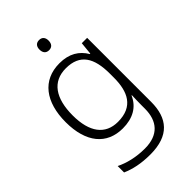

<svg xmlns="http://www.w3.org/2000/svg" viewBox="-283 -827 1165 1165"><g transform="rotate(-45 299.5 -244.5)"><path d="M295 -729C270 -729 256 -713 256 -686C256 -658 270 -642 295 -642C320 -642 334 -658 334 -686C334 -713 320 -729 295 -729ZM283 -542C137 -542 57 -434 57 -262C57 -87 139 10 276 10C362 10 424 -25 454 -94H457C456 -69 455 -39 455 -11V20C455 125 401 191 284 191C208 191 142 174 92 149V204C142 226 202 240 282 240C444 240 511 157 511 17V-532H465L457 -451H453C419 -508 366 -542 283 -542ZM289 -493C410 -493 455 -416 455 -281V-246C455 -127 415 -39 283 -39C175 -39 116 -117 116 -261C116 -408 174 -493 289 -493Z"/></g></svg>

Font: Noto Sans Telugu Light
Style: Regular
Weight: 300
Designer: Jelle Bosma - Monotype Design Team
Foundry: Monotype Imaging Inc.
Version: Version 2.005